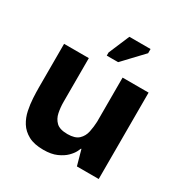

<svg xmlns="http://www.w3.org/2000/svg" viewBox="-141 -677 751 793"><g transform="rotate(30 234.0 -281.0)"><path d="M175 10Q131 10 103.5 -5Q76 -20 61 -44Q46 -68 40 -97Q34 -126 32.5 -154Q31 -182 31 -204V-412H149V-203Q149 -177 154 -152.5Q159 -128 175.5 -112Q192 -96 229 -96Q265 -96 282 -112Q299 -128 304 -152.5Q309 -177 310 -201V-412H434V0H330L310 -72H308Q307 -69 300.5 -56Q294 -43 279 -28Q264 -13 238.5 -1.5Q213 10 175 10ZM262 -458H208V-473L250 -572H351V-552Z"/></g></svg>

Font: Darker Grotesque Light ExtraBold
Style: Regular
Weight: 800
Version: Version 1.000;gftools[0.9.28]